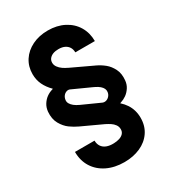

<svg xmlns="http://www.w3.org/2000/svg" viewBox="-204 -829 977 1083"><g transform="rotate(-30 284.0 -287.0)"><path d="M279.1 -595.7Q258.5 -595.7 243.8 -590.2Q229 -584.7 219.6 -573.7Q210.1 -562.6 210.1 -546.2Q210.1 -531 219.8 -517.6Q229.5 -504.1 244 -494.1Q258.5 -484.1 273.7 -477.2Q275.1 -476.3 276.1 -475.8L408.2 -413.7Q413.6 -411.8 417.5 -409.4Q443.7 -397 467 -378.2Q490.3 -359.4 505.8 -328.6Q521.4 -297.8 517.1 -255.2Q514.9 -229.7 501.8 -209.7Q488.7 -189.7 471.2 -177.3Q453.7 -165 434.3 -159.1Q432.5 -158.6 430.2 -157.7L428.6 -156.7Q447.9 -139.3 460.9 -119.8Q473.8 -100.3 480.6 -77.3Q487.3 -54.3 487.3 -28.5Q487.3 24.2 460.7 63.1Q434.1 102.1 388 122.5Q341.9 143 284.1 143Q221.1 143 172.5 119.4Q123.9 95.7 97 52.9Q70.1 10.1 70.1 -46.8H197.5Q197.5 -25 208.1 -9.1Q218.8 6.9 238.5 14.4Q258.3 21.9 285.2 20.8Q304.9 20.3 321.6 15Q338.3 9.7 348.3 -1.3Q358.2 -12.3 358.2 -28.5Q358.2 -45.3 348.8 -58.5Q339.3 -71.6 325.8 -80.4Q312.3 -89.3 294.9 -98Q294.9 -98.4 294.9 -98.4Q294.9 -98.4 293.9 -98.4L161.8 -159.5Q135.6 -171.5 110.1 -189.9Q84.6 -208.4 66.3 -240.8Q48.1 -273.3 51.9 -319.4Q54.6 -345.6 67.2 -365.3Q79.8 -384.9 96.8 -397.2Q113.8 -409.5 134.3 -415.5L139.8 -417.4V-418.2Q111.9 -446.1 97 -477.3Q82.1 -508.5 82.1 -546.2Q82.1 -595.3 107.1 -634Q132.1 -672.6 177.1 -694.7Q222 -716.8 279.1 -716.8Q338.5 -716.8 384.1 -693.2Q429.7 -669.7 454.9 -627.7Q480 -585.7 480 -532.3H352.5Q352.5 -551 344.2 -565.1Q335.8 -579.3 319.5 -587.5Q303.2 -595.7 279.1 -595.7ZM351.2 -307.2Q346.8 -309.6 342.3 -311.6L225.8 -364.4Q213.9 -370.9 201.6 -367Q189.2 -363.2 180.6 -352.5Q172.1 -341.8 170.4 -326.6Q168.8 -314.4 175.1 -303.3Q181.4 -292.1 194.1 -281.9Q206.9 -271.7 226.5 -262.8L342.6 -210.5Q354 -205.5 366.1 -208.9Q378.3 -212.3 387.5 -222.8Q396.8 -233.4 398.5 -247.6Q400.1 -259.1 395.3 -269.5Q390.5 -279.8 379.4 -289.5Q368.4 -299.1 351.2 -307.2Z"/></g></svg>

Font: Pretendard GOV Variable
Style: Regular
Weight: 400
Designer: Base glyphs from Inter by Rasmus Andersson; Hangul glyphs from Noto Sans CJK(Source Han Sans) by Jang Soo-young and Kang
Foundry: Kil Hyung-jin
Version: Version 1.307;Glyphs 3.2 (3192)